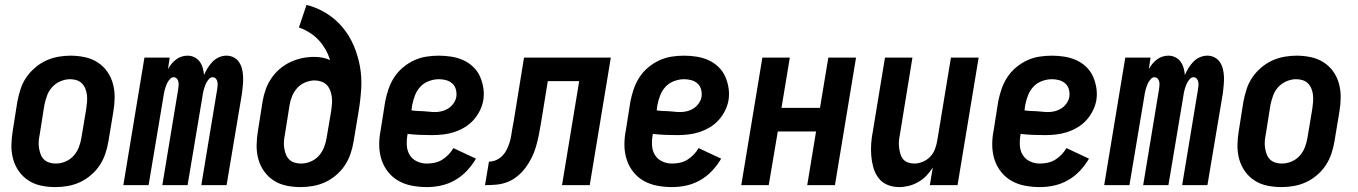

<svg xmlns="http://www.w3.org/2000/svg" viewBox="-20 -755 5540 783"><path d="M206 8Q176 8 147.5 2Q119 -4 96 -19Q73 -34 57 -56.5Q41 -79 33.5 -106.5Q26 -134 26.5 -163.5Q27 -193 32 -222L51 -342Q56 -367 64 -392Q72 -417 87 -439Q102 -461 123 -479Q144 -497 168 -508Q192 -519 217.5 -523.5Q243 -528 267 -528Q297 -528 325.5 -522Q354 -516 377.5 -501Q401 -486 417 -463.5Q433 -441 440.5 -413.5Q448 -386 447.5 -356.5Q447 -327 442 -298L422 -178Q418 -153 409.5 -128Q401 -103 386.5 -81Q372 -59 351 -41Q330 -23 306 -12Q282 -1 256.5 3.5Q231 8 206 8ZM207 -88Q227 -88 246.5 -96Q266 -104 280 -119.5Q294 -135 301.5 -154.5Q309 -174 312 -193L332 -313Q334 -327 335 -341Q336 -355 334.5 -368Q333 -381 328 -393.5Q323 -406 314 -415Q305 -424 292.5 -428Q280 -432 266 -432Q247 -432 227.5 -424Q208 -416 193.5 -400.5Q179 -385 172 -365.5Q165 -346 161 -327L142 -207Q139 -193 138 -179Q137 -165 139 -152Q141 -139 145.5 -126.5Q150 -114 159 -105Q168 -96 181 -92Q194 -88 207 -88Z M483 0 569 -520H672L665 -473Q671 -484 679 -494Q687 -504 697.5 -512Q708 -520 720 -524Q732 -528 744 -528H745Q760 -528 773 -521.5Q786 -515 794.5 -503.5Q803 -492 807 -477.5Q811 -463 812 -449Q818 -463 826.5 -477Q835 -491 846.5 -503Q858 -515 873 -521.5Q888 -528 903 -528H904Q920 -528 934 -520.5Q948 -513 956 -500Q964 -487 967.5 -472Q971 -457 971.5 -441Q972 -425 970.5 -408.5Q969 -392 967 -375L904 0H801L866 -393Q867 -400 867.5 -407.5Q868 -415 866.5 -422Q865 -429 860 -434.5Q855 -440 847 -440Q839 -440 833 -433.5Q827 -427 823 -420Q819 -413 816 -405Q813 -397 811 -389.5Q809 -382 807.5 -374Q806 -366 805 -358L745 0H642L707 -393Q708 -400 708.5 -407.5Q709 -415 707.5 -422Q706 -429 701 -434.5Q696 -440 688 -440Q680 -440 674 -433.5Q668 -427 664 -420Q660 -413 657 -405Q654 -397 652 -389.5Q650 -382 648.5 -374Q647 -366 646 -358L586 0Z M1206 8Q1176 8 1147.5 2Q1119 -4 1096 -19Q1073 -34 1057 -56.5Q1041 -79 1033.5 -106.5Q1026 -134 1026.5 -163.5Q1027 -193 1032 -222L1051 -342Q1055 -366 1063.5 -390Q1072 -414 1086.5 -435.5Q1101 -457 1121 -474Q1141 -491 1164.5 -502Q1188 -513 1212.5 -518Q1237 -523 1261 -523Q1278 -523 1295 -520Q1312 -517 1326 -510Q1319 -533 1307 -554Q1295 -575 1279 -592Q1263 -609 1242.5 -622Q1222 -635 1199 -643L1230 -735Q1274 -724 1311.5 -700.5Q1349 -677 1377 -643.5Q1405 -610 1422.5 -569Q1440 -528 1448 -483.5Q1456 -439 1453 -392Q1450 -345 1442 -298L1422 -178Q1418 -153 1409.5 -128Q1401 -103 1386.5 -81Q1372 -59 1351 -41Q1330 -23 1306 -12Q1282 -1 1256.5 3.5Q1231 8 1206 8ZM1207 -88Q1227 -88 1246.5 -96Q1266 -104 1280 -119.5Q1294 -135 1301.5 -154.5Q1309 -174 1312 -193L1331 -305Q1333 -320 1334 -334Q1335 -348 1333 -361.5Q1331 -375 1326 -387.5Q1321 -400 1312 -409Q1303 -418 1290 -422.5Q1277 -427 1263 -427Q1245 -427 1226 -419.5Q1207 -412 1193 -397Q1179 -382 1171.5 -363.5Q1164 -345 1161 -327L1142 -207Q1139 -193 1138 -179Q1137 -165 1139 -152Q1141 -139 1145.5 -126.5Q1150 -114 1159 -105Q1168 -96 1181 -92Q1194 -88 1207 -88Z M1721 8Q1691 8 1661 2.5Q1631 -3 1606 -17Q1581 -31 1563 -53.5Q1545 -76 1536 -103.5Q1527 -131 1526.5 -161.5Q1526 -192 1532 -222L1551 -342Q1556 -367 1564.5 -392Q1573 -417 1587.5 -439.5Q1602 -462 1623.5 -480Q1645 -498 1669 -509Q1693 -520 1718.5 -524Q1744 -528 1769 -528Q1795 -528 1820.5 -524Q1846 -520 1868.5 -510Q1891 -500 1909 -483Q1927 -466 1937 -444Q1947 -422 1951 -397Q1955 -372 1951 -346Q1947 -324 1936.5 -303Q1926 -282 1910 -264.5Q1894 -247 1873.5 -235Q1853 -223 1831 -216Q1809 -209 1786.5 -206.5Q1764 -204 1742 -204Q1717 -204 1692 -205Q1667 -206 1642 -209V-207Q1638 -185 1639 -163Q1640 -141 1650.5 -123.5Q1661 -106 1680 -97Q1699 -88 1721 -88Q1737 -88 1753 -91.5Q1769 -95 1783 -103.5Q1797 -112 1809 -124.5Q1821 -137 1829 -151L1921 -108Q1906 -82 1884.5 -59Q1863 -36 1836 -20.5Q1809 -5 1779.5 1.5Q1750 8 1721 8ZM1754 -298Q1768 -298 1782 -301.5Q1796 -305 1808.5 -313Q1821 -321 1830 -334Q1839 -347 1841 -361Q1843 -376 1839 -390.5Q1835 -405 1824.5 -414.5Q1814 -424 1799.5 -428Q1785 -432 1770 -432Q1750 -432 1729.5 -424.5Q1709 -417 1694.5 -401.5Q1680 -386 1672.5 -366.5Q1665 -347 1661 -327L1658 -305Q1670 -303 1682 -302.5Q1694 -302 1706 -301.5Q1718 -301 1730 -299.5Q1742 -298 1754 -298Z M1958 0 1974 -96Q1989 -96 2003 -102Q2017 -108 2028 -119Q2039 -130 2046 -144Q2053 -158 2057.5 -172Q2062 -186 2064.5 -200.5Q2067 -215 2069 -229Q2071 -237 2072 -245Q2073 -253 2075 -261L2117 -520H2471L2385 0H2272L2342 -424H2214L2185 -246Q2181 -223 2176.5 -200.5Q2172 -178 2165.5 -156Q2159 -134 2148.5 -112.5Q2138 -91 2123.5 -71.5Q2109 -52 2090 -36.5Q2071 -21 2049 -12.5Q2027 -4 2004 -2Q1981 0 1958 0Z M2721 8Q2691 8 2661 2.5Q2631 -3 2606 -17Q2581 -31 2563 -53.5Q2545 -76 2536 -103.5Q2527 -131 2526.5 -161.5Q2526 -192 2532 -222L2551 -342Q2556 -367 2564.5 -392Q2573 -417 2587.5 -439.5Q2602 -462 2623.5 -480Q2645 -498 2669 -509Q2693 -520 2718.5 -524Q2744 -528 2769 -528Q2795 -528 2820.5 -524Q2846 -520 2868.5 -510Q2891 -500 2909 -483Q2927 -466 2937 -444Q2947 -422 2951 -397Q2955 -372 2951 -346Q2947 -324 2936.5 -303Q2926 -282 2910 -264.5Q2894 -247 2873.5 -235Q2853 -223 2831 -216Q2809 -209 2786.5 -206.5Q2764 -204 2742 -204Q2717 -204 2692 -205Q2667 -206 2642 -209V-207Q2638 -185 2639 -163Q2640 -141 2650.5 -123.5Q2661 -106 2680 -97Q2699 -88 2721 -88Q2737 -88 2753 -91.5Q2769 -95 2783 -103.5Q2797 -112 2809 -124.5Q2821 -137 2829 -151L2921 -108Q2906 -82 2884.5 -59Q2863 -36 2836 -20.5Q2809 -5 2779.5 1.5Q2750 8 2721 8ZM2754 -298Q2768 -298 2782 -301.5Q2796 -305 2808.5 -313Q2821 -321 2830 -334Q2839 -347 2841 -361Q2843 -376 2839 -390.5Q2835 -405 2824.5 -414.5Q2814 -424 2799.5 -428Q2785 -432 2770 -432Q2750 -432 2729.5 -424.5Q2709 -417 2694.5 -401.5Q2680 -386 2672.5 -366.5Q2665 -347 2661 -327L2658 -305Q2670 -303 2682 -302.5Q2694 -302 2706 -301.5Q2718 -301 2730 -299.5Q2742 -298 2754 -298Z M3003 0 3089 -520H3201L3167 -315H3324L3358 -520H3471L3385 0H3272L3308 -219H3152L3115 0Z M3647 8Q3621 8 3598.5 -1.5Q3576 -11 3562 -30Q3548 -49 3541.5 -72.5Q3535 -96 3533 -121Q3531 -146 3533 -171.5Q3535 -197 3540 -222L3589 -520H3701L3650 -207Q3647 -193 3646 -180Q3645 -167 3646.5 -154Q3648 -141 3651.5 -128.5Q3655 -116 3662.5 -106.5Q3670 -97 3682.5 -92.5Q3695 -88 3708 -88Q3725 -88 3742.5 -95Q3760 -102 3773 -115.5Q3786 -129 3792.5 -146Q3799 -163 3802 -180L3858 -520H3971L3885 0H3772L3784 -72Q3773 -54 3758 -38.5Q3743 -23 3724.5 -12.5Q3706 -2 3686 3Q3666 8 3647 8Z M4221 8Q4191 8 4161 2.5Q4131 -3 4106 -17Q4081 -31 4063 -53.5Q4045 -76 4036 -103.5Q4027 -131 4026.5 -161.5Q4026 -192 4032 -222L4051 -342Q4056 -367 4064.5 -392Q4073 -417 4087.5 -439.5Q4102 -462 4123.5 -480Q4145 -498 4169 -509Q4193 -520 4218.5 -524Q4244 -528 4269 -528Q4295 -528 4320.5 -524Q4346 -520 4368.5 -510Q4391 -500 4409 -483Q4427 -466 4437 -444Q4447 -422 4451 -397Q4455 -372 4451 -346Q4447 -324 4436.5 -303Q4426 -282 4410 -264.5Q4394 -247 4373.5 -235Q4353 -223 4331 -216Q4309 -209 4286.5 -206.5Q4264 -204 4242 -204Q4217 -204 4192 -205Q4167 -206 4142 -209V-207Q4138 -185 4139 -163Q4140 -141 4150.5 -123.5Q4161 -106 4180 -97Q4199 -88 4221 -88Q4237 -88 4253 -91.5Q4269 -95 4283 -103.5Q4297 -112 4309 -124.5Q4321 -137 4329 -151L4421 -108Q4406 -82 4384.5 -59Q4363 -36 4336 -20.5Q4309 -5 4279.5 1.5Q4250 8 4221 8ZM4254 -298Q4268 -298 4282 -301.5Q4296 -305 4308.5 -313Q4321 -321 4330 -334Q4339 -347 4341 -361Q4343 -376 4339 -390.5Q4335 -405 4324.5 -414.5Q4314 -424 4299.5 -428Q4285 -432 4270 -432Q4250 -432 4229.5 -424.5Q4209 -417 4194.5 -401.5Q4180 -386 4172.5 -366.5Q4165 -347 4161 -327L4158 -305Q4170 -303 4182 -302.5Q4194 -302 4206 -301.5Q4218 -301 4230 -299.5Q4242 -298 4254 -298Z M4483 0 4569 -520H4672L4665 -473Q4671 -484 4679 -494Q4687 -504 4697.5 -512Q4708 -520 4720 -524Q4732 -528 4744 -528H4745Q4760 -528 4773 -521.5Q4786 -515 4794.5 -503.5Q4803 -492 4807 -477.5Q4811 -463 4812 -449Q4818 -463 4826.5 -477Q4835 -491 4846.5 -503Q4858 -515 4873 -521.5Q4888 -528 4903 -528H4904Q4920 -528 4934 -520.5Q4948 -513 4956 -500Q4964 -487 4967.5 -472Q4971 -457 4971.5 -441Q4972 -425 4970.5 -408.5Q4969 -392 4967 -375L4904 0H4801L4866 -393Q4867 -400 4867.5 -407.5Q4868 -415 4866.5 -422Q4865 -429 4860 -434.5Q4855 -440 4847 -440Q4839 -440 4833 -433.5Q4827 -427 4823 -420Q4819 -413 4816 -405Q4813 -397 4811 -389.5Q4809 -382 4807.5 -374Q4806 -366 4805 -358L4745 0H4642L4707 -393Q4708 -400 4708.5 -407.5Q4709 -415 4707.5 -422Q4706 -429 4701 -434.5Q4696 -440 4688 -440Q4680 -440 4674 -433.5Q4668 -427 4664 -420Q4660 -413 4657 -405Q4654 -397 4652 -389.5Q4650 -382 4648.5 -374Q4647 -366 4646 -358L4586 0Z M5206 8Q5176 8 5147.5 2Q5119 -4 5096 -19Q5073 -34 5057 -56.5Q5041 -79 5033.5 -106.5Q5026 -134 5026.5 -163.5Q5027 -193 5032 -222L5051 -342Q5056 -367 5064 -392Q5072 -417 5087 -439Q5102 -461 5123 -479Q5144 -497 5168 -508Q5192 -519 5217.5 -523.5Q5243 -528 5267 -528Q5297 -528 5325.5 -522Q5354 -516 5377.5 -501Q5401 -486 5417 -463.5Q5433 -441 5440.5 -413.5Q5448 -386 5447.5 -356.5Q5447 -327 5442 -298L5422 -178Q5418 -153 5409.5 -128Q5401 -103 5386.5 -81Q5372 -59 5351 -41Q5330 -23 5306 -12Q5282 -1 5256.5 3.5Q5231 8 5206 8ZM5207 -88Q5227 -88 5246.5 -96Q5266 -104 5280 -119.5Q5294 -135 5301.5 -154.5Q5309 -174 5312 -193L5332 -313Q5334 -327 5335 -341Q5336 -355 5334.5 -368Q5333 -381 5328 -393.5Q5323 -406 5314 -415Q5305 -424 5292.5 -428Q5280 -432 5266 -432Q5247 -432 5227.5 -424Q5208 -416 5193.5 -400.5Q5179 -385 5172 -365.5Q5165 -346 5161 -327L5142 -207Q5139 -193 5138 -179Q5137 -165 5139 -152Q5141 -139 5145.5 -126.5Q5150 -114 5159 -105Q5168 -96 5181 -92Q5194 -88 5207 -88Z"/></svg>

Font: Iosevka SS04
Style: Bold Italic
Weight: 700
Italic angle: -9°
Monospace: yes
Designer: Belleve Invis
Foundry: Belleve Invis
Version: Version 19.0.0; ttfautohint (v1.8.4)